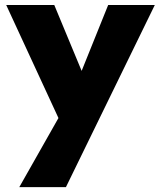

<svg xmlns="http://www.w3.org/2000/svg" viewBox="-20 -518 647 772"><path d="M57.6 234.4 273.4 -146.5 415 -498H602.5L245.1 234.4ZM244.1 19.5 4.9 -498H198.2L360.4 -107.4Z"/></svg>

Font: Sen ExtraBold
Style: Regular
Weight: 800
Version: Version 2.000;gftools[0.9.31]